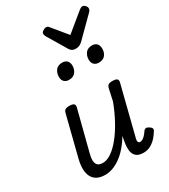

<svg xmlns="http://www.w3.org/2000/svg" viewBox="-253 -1176 1153 1310"><g transform="rotate(-30 324.0 -521.5)"><path d="M178 16Q131 16 102.5 -5.5Q74 -27 66.5 -70Q59 -113 75 -175L153 -484Q158 -503 168 -509Q178 -515 197 -515Q226 -515 235 -506Q244 -497 239 -479L158 -163Q150 -133 151 -110.5Q152 -88 164.5 -75.5Q177 -63 206 -63Q238 -63 273.5 -87.5Q309 -112 344.5 -156Q380 -200 413 -260Q446 -320 473 -392L493 -484Q498 -503 508 -509Q518 -515 537 -515Q566 -515 575 -506Q584 -497 579 -479L485 -106Q480 -90 480 -79.5Q480 -69 484.5 -64.5Q489 -60 497 -60Q508 -60 518 -66.5Q528 -73 538 -84Q548 -95 558 -110Q566 -121 576.5 -122Q587 -123 600 -114Q614 -105 617 -96Q620 -87 614 -78Q603 -59 584.5 -37Q566 -15 539.5 0.5Q513 16 481 16Q447 16 429 3.5Q411 -9 404.5 -29Q398 -49 399 -73.5Q400 -98 405 -122L411 -156Q386 -114 357.5 -81.5Q329 -49 299 -27.5Q269 -6 238.5 5Q208 16 178 16ZM287 -669Q265 -669 251 -682.5Q237 -696 237 -722Q237 -751 253.5 -773Q270 -795 305 -795Q328 -795 342 -781.5Q356 -768 356 -741Q356 -713 339.5 -691Q323 -669 287 -669ZM522 -669Q500 -669 486 -682.5Q472 -696 472 -722Q472 -751 488.5 -773Q505 -795 540 -795Q562 -795 576 -781.5Q590 -768 590 -741Q591 -713 574.5 -691Q558 -669 522 -669ZM616 -1059Q627 -1059 637.5 -1048Q648 -1037 648 -1025Q648 -1017 645 -1012Q642 -1007 638 -1002L486 -851Q474 -840 461.5 -835Q449 -830 431 -830Q417 -830 406.5 -836.5Q396 -843 389 -854L297 -1008Q293 -1016 292 -1021Q291 -1026 291 -1029Q291 -1041 305.5 -1050Q320 -1059 329 -1059Q339 -1059 344.5 -1054.5Q350 -1050 355 -1043L448 -930L588 -1045Q595 -1050 601.5 -1054.5Q608 -1059 616 -1059Z"/></g></svg>

Font: Playwrite DE SAS
Style: Regular
Weight: 400
Designer: Veronika Burian, José Scaglione
Foundry: TypeTogether
Version: Version 1.002